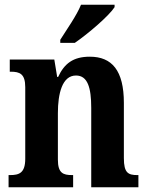

<svg xmlns="http://www.w3.org/2000/svg" viewBox="-20 -786 623 806"><path d="M233 -619V-606H294C351 -645 439 -721 461 -756V-766H320C302 -721 260 -662 233 -619ZM16 0H287V-51H283C245 -51 223 -59 223 -116V-311C223 -393 241 -469 299 -469C348 -469 363 -418 363 -333V0H561V-51H557C518 -51 500 -60 500 -122V-354C500 -490 450 -548 357 -548C287 -548 250 -519 224 -463H220L208 -536H21V-485H25C63 -485 86 -476 86 -420V-120C86 -60 61 -51 22 -51H16Z"/></svg>

Font: Noto Serif Ethiopic Condensed
Style: Bold
Weight: 700
Width: 3
Designer: Monotype Design Team
Foundry: Monotype Imaging Inc.
Version: Version 2.102